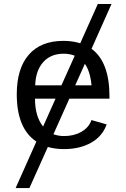

<svg xmlns="http://www.w3.org/2000/svg" viewBox="-20 -745 640 972"><path d="M331.1 -245.6 250.5 -65.4Q276.4 -56.2 304.2 -56.2Q354.5 -56.2 392.3 -77.9Q430.2 -99.6 442.9 -137.2L520 -115.2Q498.5 -54.7 441.2 -22.5Q383.8 9.8 304.2 9.8Q259.3 9.8 222.2 -1L128.9 207H59.1L164.1 -28.3Q64.9 -94.2 64.9 -267.6Q64.9 -397.9 125.7 -468Q186.5 -538.1 301.3 -538.1Q347.7 -538.1 386.2 -525.9L475.1 -724.6H544.4L443.4 -498Q534.2 -431.2 534.2 -257.3V-245.6ZM302.2 -473.1Q236.8 -473.1 198.7 -430.4Q160.6 -387.7 158.2 -313H291L358.4 -462.9Q333 -473.1 302.2 -473.1ZM157.2 -245.6Q157.2 -155.3 198.2 -104.5L261.2 -245.6ZM443.4 -313Q436.5 -383.8 409.7 -421.9L360.8 -313Z"/></svg>

Font: Courier New
Style: Regular
Weight: 400
Designer: Steve Matteson
Foundry: Ascender Corporation
Version: Version 2.00.3